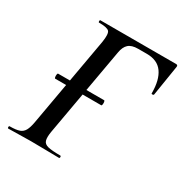

<svg xmlns="http://www.w3.org/2000/svg" viewBox="-148 -742 822 858"><g transform="rotate(30 262.5 -312.5)"><path d="M82 -298Q79 -298 78 -304.5Q77 -311 78 -317.5Q79 -324 82 -324H319Q322 -324 323 -317.5Q324 -311 323 -304.5Q322 -298 319 -298ZM12 0Q8 0 8 -6Q8 -12 12 -12Q45 -12 61.5 -18Q78 -24 86.5 -39.5Q95 -55 100 -83L182 -546Q189 -590 179 -601.5Q169 -613 126 -613Q123 -613 123 -619Q123 -625 126 -625H517Q527 -625 525 -614L500 -458Q499 -454 493 -454Q487 -454 488 -458Q488 -526 462 -562.5Q436 -599 381 -599H336Q303 -599 287 -584.5Q271 -570 266 -540L185 -83Q180 -53 184.5 -37.5Q189 -22 209.5 -17Q230 -12 273 -12Q277 -12 277 -6Q277 0 273 0Q243 0 207.5 -1Q172 -2 127 -2Q95 -2 65 -1Q35 0 12 0Z"/></g></svg>

Font: Cormorant SemiBold
Style: Italic
Weight: 600
Italic angle: -10°
Designer: Christian Thalmann (Catharsis Fonts)
Foundry: Catharsis Fonts
Version: Version 4.000